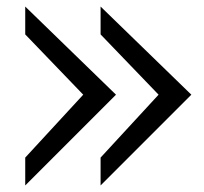

<svg xmlns="http://www.w3.org/2000/svg" viewBox="-20 -589 623 586"><path d="M334 -300 57 -23V-108L234 -300L57 -484V-569ZM564 -300 287 -23V-108L464 -300L287 -484V-569Z"/></svg>

Font: Spirax
Style: Regular
Weight: 400
Designer: Brenda Gallo (gbrenda1987@gmail.com)
Foundry: Brenda Gallo
Version: Version 1.002